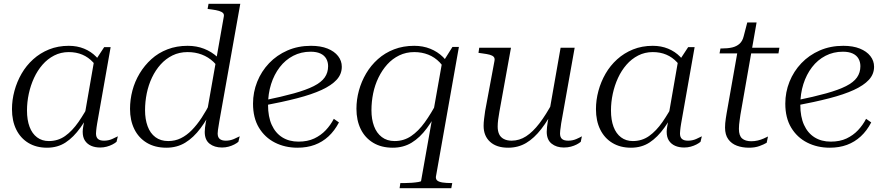

<svg xmlns="http://www.w3.org/2000/svg" viewBox="-20 -767 4644 1010"><path d="M528 -402 510 -372Q495 -412 470 -439Q445 -466 413 -479.5Q381 -493 342 -493Q300 -493 265 -475Q230 -457 203.5 -426.5Q177 -396 159 -357Q141 -318 131.5 -274Q122 -230 122 -186Q122 -136 135.5 -100Q149 -64 175 -44.5Q201 -25 237 -25Q285 -25 322.5 -51.5Q360 -78 393 -125.5Q426 -173 458 -235L475 -215Q439 -146 403 -95.5Q367 -45 325 -17.5Q283 10 227 10Q171 10 129.5 -15Q88 -40 65.5 -85.5Q43 -131 43 -193Q43 -241 56 -289Q69 -337 93.5 -379.5Q118 -422 154.5 -455Q191 -488 238 -507Q285 -526 342 -526Q386 -526 422.5 -511Q459 -496 486 -468.5Q513 -441 528 -402ZM562 -519 491 -117Q489 -107 488 -97.5Q487 -88 486 -80Q485 -72 485 -65Q485 -45 495.5 -36Q506 -27 527 -27Q550 -27 569.5 -35.5Q589 -44 600 -50L593 -21Q585 -14 571.5 -7Q558 0 541.5 4.5Q525 9 507 9Q480 9 459.5 0Q439 -9 427 -27Q415 -45 415 -74Q415 -87 418.5 -105.5Q422 -124 426 -144L422 -142L475 -447L484 -452L528 -519Z M855 10Q795 10 752 -16Q709 -42 686.5 -88Q664 -134 664 -194Q664 -243 676.5 -290.5Q689 -338 714.5 -380.5Q740 -423 776.5 -456Q813 -489 861 -507.5Q909 -526 967 -526Q1014 -526 1053.5 -510.5Q1093 -495 1122.5 -468Q1152 -441 1168 -405L1146 -376Q1131 -415 1103.5 -441Q1076 -467 1041.5 -480Q1007 -493 967 -493Q923 -493 887.5 -475.5Q852 -458 825 -428Q798 -398 779.5 -359Q761 -320 752 -276Q743 -232 743 -187Q743 -140 756.5 -103Q770 -66 797.5 -45.5Q825 -25 865 -25Q901 -25 931.5 -40Q962 -55 989 -82.5Q1016 -110 1041 -148Q1066 -186 1089 -232L1105 -211Q1072 -142 1035 -92.5Q998 -43 954.5 -16.5Q911 10 855 10ZM1148 9Q1108 9 1082.5 -11Q1057 -31 1057 -73Q1057 -84 1058.5 -96Q1060 -108 1062.5 -123Q1065 -138 1069 -155L1065 -156L1157 -678Q1160 -691 1153.5 -698Q1147 -705 1132.5 -709.5Q1118 -714 1095 -717L1072 -720L1077 -747H1244L1134 -130Q1132 -117 1130 -105Q1128 -93 1126.5 -83Q1125 -73 1125 -65Q1125 -45 1136 -36Q1147 -27 1168 -27Q1190 -27 1210 -35.5Q1230 -44 1241 -50L1234 -21Q1226 -14 1212.5 -7Q1199 0 1182.5 4.5Q1166 9 1148 9Z M1545 10Q1479 10 1426 -17Q1373 -44 1342 -95.5Q1311 -147 1311 -222Q1311 -282 1333 -337Q1355 -392 1395.5 -434.5Q1436 -477 1492 -501.5Q1548 -526 1616 -526Q1667 -526 1703 -511.5Q1739 -497 1758.5 -472Q1778 -447 1778 -416Q1778 -377 1751 -347.5Q1724 -318 1672 -294Q1620 -270 1542.5 -250Q1465 -230 1364 -211L1369 -239Q1462 -258 1526.5 -276Q1591 -294 1630.5 -314Q1670 -334 1688 -359.5Q1706 -385 1706 -419Q1706 -441 1696 -458.5Q1686 -476 1665.5 -485.5Q1645 -495 1614 -495Q1564 -495 1522.5 -473.5Q1481 -452 1451.5 -413.5Q1422 -375 1406 -324.5Q1390 -274 1390 -215Q1390 -153 1409.5 -110Q1429 -67 1465 -44.5Q1501 -22 1550 -22Q1598 -22 1633 -38.5Q1668 -55 1693.5 -82Q1719 -109 1736 -142L1763 -123Q1740 -79 1708 -49.5Q1676 -20 1635.5 -5Q1595 10 1545 10Z M2082 223 2086 196H2109Q2126 196 2146 194.5Q2166 193 2180.5 190.5Q2195 188 2195 185L2306 -441L2313 -445L2360 -520H2394L2273 163Q2272 176 2280.5 183Q2289 190 2308 193Q2327 196 2356 196H2359L2354 223ZM2353 -401 2333 -372Q2319 -412 2293 -439Q2267 -466 2233 -479.5Q2199 -493 2159 -493Q2116 -493 2080 -475.5Q2044 -458 2017 -428Q1990 -398 1971 -359Q1952 -320 1943 -276Q1934 -232 1934 -187Q1934 -140 1947.5 -103.5Q1961 -67 1988.5 -46Q2016 -25 2056 -25Q2104 -25 2142.5 -51Q2181 -77 2214.5 -123.5Q2248 -170 2280 -231L2296 -210Q2262 -142 2225.5 -92.5Q2189 -43 2145.5 -16.5Q2102 10 2046 10Q1986 10 1943 -16Q1900 -42 1877.5 -88Q1855 -134 1855 -195Q1855 -243 1868 -290.5Q1881 -338 1906 -380.5Q1931 -423 1968 -456Q2005 -489 2053 -507.5Q2101 -526 2159 -526Q2205 -526 2243.5 -510.5Q2282 -495 2310.5 -467Q2339 -439 2353 -401Z M2607 -179Q2603 -157 2600.5 -137.5Q2598 -118 2598 -101Q2598 -78 2605.5 -61.5Q2613 -45 2630 -36Q2647 -27 2671 -27Q2712 -27 2747.5 -50Q2783 -73 2817.5 -118Q2852 -163 2888 -230L2902 -208Q2865 -137 2827.5 -88.5Q2790 -40 2748 -15Q2706 10 2653 10Q2592 10 2558 -21Q2524 -52 2524 -105Q2524 -122 2526.5 -141.5Q2529 -161 2532 -183L2581 -446Q2584 -460 2577.5 -467.5Q2571 -475 2556.5 -479Q2542 -483 2518 -486L2497 -489L2501 -516H2668ZM2932 -118Q2931 -108 2929.5 -98.5Q2928 -89 2927 -80.5Q2926 -72 2926 -65Q2926 -45 2936.5 -36Q2947 -27 2969 -27Q2992 -27 3011.5 -35.5Q3031 -44 3041 -50L3035 -21Q3027 -14 3013.5 -7Q3000 0 2983 4.5Q2966 9 2946 9Q2907 9 2881.5 -11.5Q2856 -32 2856 -74Q2856 -85 2857.5 -98.5Q2859 -112 2861.5 -127Q2864 -142 2867 -156V-163L2929 -516H3003Z M3600 -402 3582 -372Q3567 -412 3542 -439Q3517 -466 3485 -479.5Q3453 -493 3414 -493Q3372 -493 3337 -475Q3302 -457 3275.5 -426.5Q3249 -396 3231 -357Q3213 -318 3203.5 -274Q3194 -230 3194 -186Q3194 -136 3207.5 -100Q3221 -64 3247 -44.5Q3273 -25 3309 -25Q3357 -25 3394.5 -51.5Q3432 -78 3465 -125.5Q3498 -173 3530 -235L3547 -215Q3511 -146 3475 -95.5Q3439 -45 3397 -17.5Q3355 10 3299 10Q3243 10 3201.5 -15Q3160 -40 3137.5 -85.5Q3115 -131 3115 -193Q3115 -241 3128 -289Q3141 -337 3165.5 -379.5Q3190 -422 3226.5 -455Q3263 -488 3310 -507Q3357 -526 3414 -526Q3458 -526 3494.5 -511Q3531 -496 3558 -468.5Q3585 -441 3600 -402ZM3634 -519 3563 -117Q3561 -107 3560 -97.5Q3559 -88 3558 -80Q3557 -72 3557 -65Q3557 -45 3567.5 -36Q3578 -27 3599 -27Q3622 -27 3641.5 -35.5Q3661 -44 3672 -50L3665 -21Q3657 -14 3643.5 -7Q3630 0 3613.5 4.5Q3597 9 3579 9Q3552 9 3531.5 0Q3511 -9 3499 -27Q3487 -45 3487 -74Q3487 -87 3490.5 -105.5Q3494 -124 3498 -144L3494 -142L3547 -447L3556 -452L3600 -519Z M3920 10Q3885 10 3856.5 -0.5Q3828 -11 3811 -34.5Q3794 -58 3794 -96Q3794 -107 3795 -119Q3796 -131 3798 -143.5Q3800 -156 3802 -169L3861 -503L3884 -516H4080L4075 -486H3765L3770 -512H3777Q3809 -512 3832 -517.5Q3855 -523 3870.5 -537Q3886 -551 3892 -576L3911 -649H3960L3875 -164Q3873 -149 3871 -135.5Q3869 -122 3868 -111Q3867 -100 3867 -89Q3867 -53 3884 -38.5Q3901 -24 3932 -24Q3950 -24 3966.5 -28Q3983 -32 3996.5 -38Q4010 -44 4020 -49L4013 -16Q3998 -7 3974.5 1.5Q3951 10 3920 10Z M4345 10Q4279 10 4226 -17Q4173 -44 4142 -95.5Q4111 -147 4111 -222Q4111 -282 4133 -337Q4155 -392 4195.5 -434.5Q4236 -477 4292 -501.5Q4348 -526 4416 -526Q4467 -526 4503 -511.5Q4539 -497 4558.5 -472Q4578 -447 4578 -416Q4578 -377 4551 -347.5Q4524 -318 4472 -294Q4420 -270 4342.5 -250Q4265 -230 4164 -211L4169 -239Q4262 -258 4326.5 -276Q4391 -294 4430.5 -314Q4470 -334 4488 -359.5Q4506 -385 4506 -419Q4506 -441 4496 -458.5Q4486 -476 4465.5 -485.5Q4445 -495 4414 -495Q4364 -495 4322.5 -473.5Q4281 -452 4251.5 -413.5Q4222 -375 4206 -324.5Q4190 -274 4190 -215Q4190 -153 4209.5 -110Q4229 -67 4265 -44.5Q4301 -22 4350 -22Q4398 -22 4433 -38.5Q4468 -55 4493.5 -82Q4519 -109 4536 -142L4563 -123Q4540 -79 4508 -49.5Q4476 -20 4435.5 -5Q4395 10 4345 10Z"/></svg>

Font: Roboto Serif 120pt Expanded Light
Style: Italic
Weight: 300
Width: 7
Italic angle: -10°
Designer: Greg Gazdowicz
Foundry: Commercial Type
Version: Version 1.008